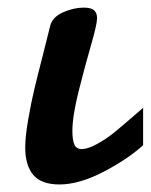

<svg xmlns="http://www.w3.org/2000/svg" viewBox="-20 -489 399 509"><path d="M359.4 -203.1V-104Q317.9 -66.4 253.7 -33.2Q189.5 0 137.7 0Q89.4 0 68.1 -25.4Q46.9 -50.8 46.9 -98.1Q46.9 -127 54.7 -171.9Q62.5 -216.8 70.8 -251.7Q79.1 -286.6 93.8 -343.5Q108.4 -400.4 113.3 -421.4Q119.6 -444.3 147.5 -456.5Q175.3 -468.8 202.1 -468.8Q221.7 -468.8 229.5 -461.7Q237.3 -454.6 237.3 -440.9Q237.3 -424.3 220.9 -367.9Q204.6 -311.5 188.2 -246.1Q171.9 -180.7 171.9 -141.6Q171.9 -117.7 177.2 -105.7Q182.6 -93.8 196.8 -93.8Q212.9 -93.8 237.1 -107.2Q261.2 -120.6 278.1 -134Q294.9 -147.5 323.7 -172.4Q352.5 -197.3 359.4 -203.1Z"/></svg>

Font: iCiel Pacifico
Style: Regular
Weight: 400
Designer: Vernon Adams
Foundry: Vernon Adams
Version: Version 1.00 September 26, 2014, initial release